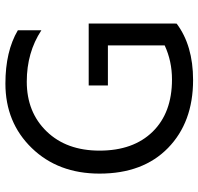

<svg xmlns="http://www.w3.org/2000/svg" viewBox="-32 -694 734 710"><g transform="rotate(-90 335.0 -339.0)"><path d="M603 -53Q522 8 394 8Q238 8 143 -84.5Q48 -177 48 -338Q48 -491 142.5 -588.5Q237 -686 381 -686Q500 -686 578 -640V-553Q496 -607 388 -607Q275 -607 204 -533.5Q133 -460 133 -338Q133 -213 203 -141.5Q273 -70 396 -70Q464 -70 522 -97V-307H374V-378H603V-56H602Z"/></g></svg>

Font: Hind Siliguri
Style: Regular
Weight: 400
Designer: Jyotish Sonowal
Foundry: Indian Type Foundry
Version: Version 1.000;PS 1.0;hotconv 1.0.86;makeotf.lib2.5.63406; tt